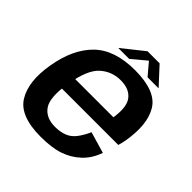

<svg xmlns="http://www.w3.org/2000/svg" viewBox="-190 -864 1018 1018"><g transform="rotate(45 319.0 -355.0)"><path d="M264 5.5 280.5 -85.5Q211.5 -85.5 180.2 -131.8Q149 -178 169 -297Q189.5 -420 238.2 -463.5Q287 -507 352.5 -507Q419 -507 449.2 -466.2Q479.5 -425.5 462 -327.5L470 -340.5H163L148 -255H586Q592 -274 596.5 -298Q621.5 -441.5 573 -520Q524.5 -598.5 368.5 -598.5Q217 -598.5 137.2 -520.8Q57.5 -443 33 -297Q9 -156 58.8 -75.2Q108.5 5.5 264 5.5ZM280.5 -85.5 264 5.5Q347.5 5.5 401.2 -12.8Q455 -31 496.2 -69.5Q537.5 -108 558 -167.5L438 -202.5Q422 -166 401 -137.8Q380 -109.5 350.2 -97.5Q320.5 -85.5 280.5 -85.5ZM222 -618.5H304.5L385 -686L442 -618.5H525L435 -716H344.5Z"/></g></svg>

Font: Anybody UltraCondensed Thin SemiBold
Style: Italic
Weight: 600
Italic angle: -10°
Version: Version 1.111